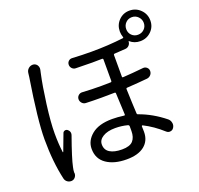

<svg xmlns="http://www.w3.org/2000/svg" viewBox="-150 -1026 1283 1235"><g transform="rotate(-20 491.5 -408.0)"><path d="M110.4 -704.1Q112.3 -722.7 126 -734.4Q138.7 -745.1 154.3 -745.1Q156.2 -745.1 158.2 -745.1Q174.8 -743.2 184.6 -729.5Q191.4 -718.8 191.4 -708Q191.4 -703.1 190.4 -698.2Q187.5 -685.5 185.5 -675.8Q168 -596.7 152.3 -477.1Q136.7 -357.4 136.7 -281.2Q136.7 -210 144.5 -151.4Q144.5 -149.4 146 -149.4Q147.5 -149.4 148.4 -151.4Q164.1 -195.3 191.4 -265.6Q195.3 -274.4 205.1 -276.9Q214.8 -279.3 222.7 -273.4Q237.3 -261.7 237.3 -246.1Q237.3 -239.3 234.4 -231.4Q184.6 -91.8 173.8 -38.1Q168.9 -17.6 168.9 -2Q168.9 1 169.9 3.9Q169.9 18.6 160.2 30.3Q150.4 42 135.7 43Q133.8 43 131.8 43Q118.2 43 107.4 35.2Q94.7 26.4 90.8 10.7Q62.5 -112.3 62.5 -267.6Q62.5 -398.4 107.4 -678.7Q109.4 -693.4 110.4 -704.1ZM858.4 -814.5Q833 -814.5 815.9 -796.9Q798.8 -779.3 798.8 -753.9Q798.8 -728.5 815.9 -711.4Q833 -694.3 858.4 -694.3Q883.8 -694.3 901.4 -711.4Q918.9 -728.5 918.9 -753.9Q918.9 -778.3 901.4 -796.4Q883.8 -814.5 858.4 -814.5ZM606.4 -127Q606.4 -147.5 606.4 -161.1Q605.5 -168 598.6 -169.9Q557.6 -180.7 513.7 -180.7Q460.9 -180.7 429.2 -161.1Q397.5 -141.6 397.5 -110.4Q397.5 -73.2 427.2 -54.7Q457 -36.1 509.8 -36.1Q563.5 -36.1 585 -60.1Q606.4 -84 606.4 -127ZM789.1 -675.8Q788.1 -676.8 787.1 -676.3Q786.1 -675.8 786.1 -674.8Q786.1 -660.2 775.9 -648.9Q765.6 -637.7 751 -636.7Q714.8 -633.8 674.8 -631.8Q668 -630.9 668 -624V-477.5Q668 -469.7 674.8 -470.7Q740.2 -474.6 815.4 -482.4Q830.1 -483.4 840.8 -473.6Q851.6 -463.9 851.6 -449.2Q851.6 -433.6 841.3 -422.4Q831.1 -411.1 815.4 -409.2Q753.9 -403.3 675.8 -398.4Q668.9 -398.4 668.9 -390.6Q669.9 -357.4 672.4 -294.9Q674.8 -232.4 675.8 -223.6Q675.8 -215.8 682.6 -213.9Q773.4 -181.6 854.5 -116.2Q868.2 -104.5 871.1 -86.9Q872.1 -83 872.1 -79.1Q872.1 -65.4 864.3 -53.7Q856.4 -41 841.3 -39.1Q826.2 -37.1 814.5 -47.9Q752.9 -103.5 686.5 -136.7Q683.6 -137.7 681.6 -136.2Q679.7 -134.8 679.7 -132.8Q680.7 -119.1 680.7 -94.7Q680.7 -34.2 638.2 0Q595.7 34.2 516.6 34.2Q430.7 34.2 378.4 -2Q326.2 -38.1 326.2 -106.4Q326.2 -162.1 375 -202.1Q423.8 -242.2 515.6 -242.2Q551.8 -242.2 595.7 -236.3Q598.6 -235.4 600.6 -237.3Q602.5 -239.3 602.5 -242.2Q597.7 -328.1 595.7 -388.7Q595.7 -395.5 587.9 -395.5Q541 -394.5 497.1 -394.5Q442.4 -394.5 393.6 -396.5Q377.9 -396.5 367.2 -408.2Q356.4 -419.9 356.4 -434.6Q356.4 -450.2 367.7 -460.4Q378.9 -470.7 393.6 -469.7Q456.1 -465.8 523.4 -465.8Q554.7 -465.8 586.9 -466.8Q594.7 -466.8 594.7 -474.6V-621.1Q594.7 -627.9 586.9 -627.9Q554.7 -627 519.5 -627Q467.8 -627 408.2 -628.9Q393.6 -628.9 383.3 -639.6Q373 -650.4 373 -665Q373 -679.7 383.3 -689.5Q393.6 -699.2 408.2 -698.2Q475.6 -694.3 540 -694.3Q653.3 -694.3 757.8 -707Q764.6 -708 761.7 -714.8Q754.9 -734.4 754.9 -753.9Q754.9 -797.9 784.7 -828.6Q814.5 -859.4 858.4 -859.4Q902.3 -859.4 933.1 -828.6Q963.9 -797.9 963.9 -753.9Q963.9 -710 933.1 -680.2Q902.3 -650.4 858.4 -650.4Q818.4 -650.4 789.1 -675.8Z"/></g></svg>

Font: Gen Jyuu Gothic P Regular
Style: Regular
Weight: 400
Designer: [Source Han Sans]
Ryoko NISHIZUKA  (kana & ideographs); Paul D. Hunt (Latin, Greek & Cyrillic); Wenlong ZHANG  (bopomofo
Version: Version 1.002.20150607